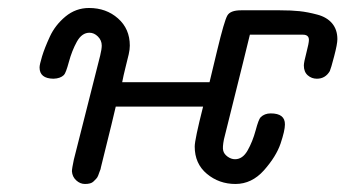

<svg xmlns="http://www.w3.org/2000/svg" viewBox="-20 -456 865 481"><path d="M79.1 -287.1Q79.1 -293.9 85.4 -314.9Q91.8 -335.9 105 -364.5Q118.2 -393.1 144 -414.6Q169.9 -436 203.1 -436Q246.1 -436 275.6 -409.9Q305.2 -383.8 305.2 -341.8Q305.2 -332 302.5 -320.1Q299.8 -308.1 294.4 -287.1Q289.1 -266.1 286.1 -250H504.9Q512.7 -282.2 523.9 -329.1Q542 -404.3 549.6 -417.2Q557.1 -430.2 584 -430.2H681.2Q710 -430.2 730.5 -428Q751 -425.8 774.9 -419.4Q798.8 -413.1 812 -397.5Q825.2 -381.8 825.2 -357.9Q825.2 -345.7 817.1 -314.9Q809.1 -284.2 806.2 -277.8Q794.9 -258.8 773.9 -258.8Q760.7 -258.8 751 -267.3Q741.2 -275.9 741.2 -292Q741.2 -299.8 747.6 -324Q753.9 -348.1 753.9 -356Q753.9 -369.1 738.8 -369.1H606Q604 -359.4 541 -106.9Q537.1 -86.9 539.1 -79.1Q541 -70.3 550 -63.7Q559.1 -57.1 568.8 -57.1Q587.9 -57.1 600.3 -79.1Q612.8 -101.1 620.4 -129.2Q627.9 -157.2 632.8 -162.1Q642.6 -171.9 658.2 -171.9Q694.3 -171.9 693.8 -144Q693.8 -128.9 682.9 -96.4Q671.9 -64 641.4 -29.5Q610.8 4.9 569.8 4.9Q528.8 4.9 498.3 -20.5Q467.8 -45.9 467.8 -88.9Q467.8 -106 488.8 -189H270Q267.1 -174.8 232.9 -37.1L231.9 -32.2Q230 -27.3 229 -24.7Q228 -22 226.1 -16.6Q224.1 -11.2 220.9 -8.1Q217.8 -4.9 214.4 -1.5Q210.9 2 205.6 3.4Q200.2 4.9 192.9 4.9Q180.7 4.9 170.9 -4.2Q161.1 -13.2 160.2 -26.9Q160.2 -33.7 165 -56.2L231 -316.9Q234.9 -333 234.9 -341.8Q234.9 -355 225.3 -364.5Q215.8 -374 204.1 -374Q185.1 -374 172.6 -351.6Q160.2 -329.1 152.6 -301Q145 -272.9 140.1 -268.1Q131.3 -259.3 113.8 -258.8Q79.1 -259.3 79.1 -287.1Z"/></svg>

Font: CMU Typewriter Text Variable Width
Style: Italic
Weight: 500
Italic angle: -14.04°
Version: Version 0.7.0